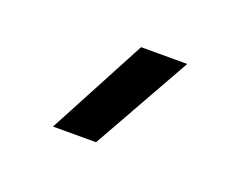

<svg xmlns="http://www.w3.org/2000/svg" viewBox="-48 -777 448 352"><g transform="rotate(20 176.0 -601.0)"><path d="M76 -505H160L268 -697H178Z"/></g></svg>

Font: Goli SemiBold
Style: Regular
Weight: 600
Designer: jaikishan Patel
Foundry: MagicType
Version: Version 1.000;Glyphs 3.2 (3242)